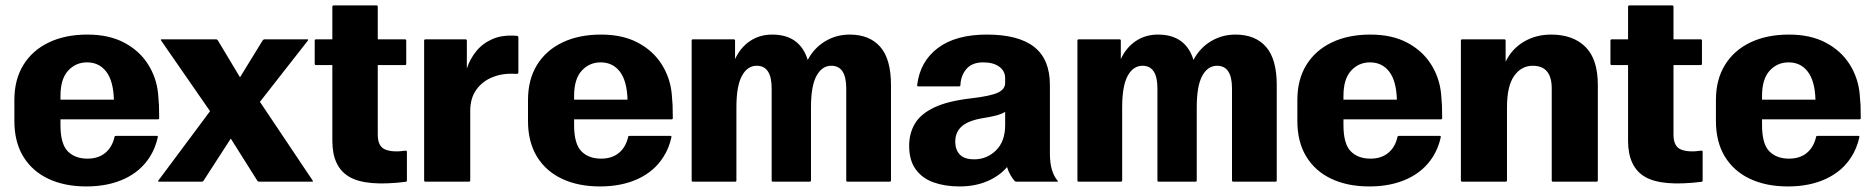

<svg xmlns="http://www.w3.org/2000/svg" viewBox="-20 -670 6906 708"><path d="M562 -164.5Q553 -123.5 532.5 -91.5Q499 -38.5 438.8 -10.5Q378.5 17.5 298.5 17.5Q218.5 17.5 158.8 -10.5Q99 -38.5 66 -92.5Q33 -146.5 33 -224V-301.5Q33 -376.5 66.2 -430.5Q99.5 -484.5 160 -513.5Q220.5 -542.5 302.5 -542.5Q381.5 -542.5 437.5 -513Q493.5 -483.5 525.2 -434Q557 -384.5 563 -324.5Q565.5 -298 566.2 -281.8Q567 -265.5 567 -234Q567 -230 562 -230H203V-209Q203 -139.5 229.8 -112.2Q256.5 -85 302.5 -85Q342.5 -85 368.2 -106.2Q394 -127.5 402.5 -166Q403 -169 408 -169H558Q562.5 -169 562 -164.5ZM301 -440Q259 -440 231 -409.2Q203 -378.5 203 -316.5V-302.5H400Q398 -371.5 371.8 -405.8Q345.5 -440 301 -440Z M723.5 0H566Q561 0 564.5 -5L754.5 -260L574.5 -520Q571 -525 576 -525H776Q781 -525 784 -520L865 -385L948 -520Q951 -525 956 -525H1113.5Q1118.5 -525 1115 -520L938.5 -294.5L1132.5 -5Q1136 0 1131 0H936Q931 0 928 -5L831 -159L731.5 -5Q728.5 0 723.5 0Z M1480.5 -110V-5Q1480.5 0 1475.5 0.5Q1330 18.5 1267.8 -18Q1205.5 -54.5 1205.5 -151V-430H1145.5Q1140.5 -430 1140.5 -435V-520Q1140.5 -525 1145.5 -525H1205.5V-645Q1205.5 -650 1210.5 -650H1368Q1373 -650 1373 -645V-525H1473Q1478 -525 1478 -520V-435Q1478 -430 1473 -430H1373V-173.5Q1373 -129.5 1401 -118.5Q1429 -107.5 1475.5 -114.5Q1480.5 -115 1480.5 -110Z M1549 -525H1696.5Q1701.5 -525 1701.5 -520V-417.5Q1713 -452.5 1736.2 -481.2Q1759.5 -510 1796 -526Q1832.5 -542 1884.5 -538Q1891.5 -537.5 1891.5 -532.5V-402.5Q1891.5 -397 1883 -397.5Q1836.5 -401 1798.2 -386.2Q1760 -371.5 1737 -340Q1714 -308.5 1714 -261.5V-5Q1714 0 1709 0H1549Q1544 0 1544 -5V-520Q1544 -525 1549 -525Z M2456 -164.5Q2447 -123.5 2426.5 -91.5Q2393 -38.5 2332.8 -10.5Q2272.5 17.5 2192.5 17.5Q2112.5 17.5 2052.8 -10.5Q1993 -38.5 1960 -92.5Q1927 -146.5 1927 -224V-301.5Q1927 -376.5 1960.2 -430.5Q1993.5 -484.5 2054 -513.5Q2114.5 -542.5 2196.5 -542.5Q2275.5 -542.5 2331.5 -513Q2387.5 -483.5 2419.2 -434Q2451 -384.5 2457 -324.5Q2459.5 -298 2460.2 -281.8Q2461 -265.5 2461 -234Q2461 -230 2456 -230H2097V-209Q2097 -139.5 2123.8 -112.2Q2150.5 -85 2196.5 -85Q2236.5 -85 2262.2 -106.2Q2288 -127.5 2296.5 -166Q2297 -169 2302 -169H2452Q2456.5 -169 2456 -164.5ZM2195 -440Q2153 -440 2125 -409.2Q2097 -378.5 2097 -316.5V-302.5H2294Q2292 -371.5 2265.8 -405.8Q2239.5 -440 2195 -440Z M2535.5 -525H2685.5Q2690.5 -525 2690.5 -520V-452Q2710 -494.5 2745.5 -518.5Q2781 -542.5 2827.5 -542.5Q2929.5 -542.5 2958.5 -449Q2981.5 -493 3022.8 -517.8Q3064 -542.5 3113 -542.5Q3186.5 -542.5 3226 -497.2Q3265.5 -452 3265.5 -356.5V-5Q3265.5 0 3260.5 0H3105.5Q3100.5 0 3100.5 -5V-344Q3100.5 -427.5 3045.5 -427.5Q3011 -427.5 2990.8 -390.2Q2970.5 -353 2970.5 -274V-5Q2970.5 0 2965.5 0H2830.5Q2825.5 0 2825.5 -5V-344Q2825.5 -427.5 2770.5 -427.5Q2736 -427.5 2715.8 -390.2Q2695.5 -353 2695.5 -274V-5Q2695.5 0 2690.5 0H2535.5Q2530.5 0 2530.5 -5V-520Q2530.5 -525 2535.5 -525Z M3721 -3Q3713 -12.5 3705.8 -25Q3698.5 -37.5 3693.5 -54Q3665.5 -21 3620.5 -1.8Q3575.5 17.5 3518 17.5Q3464.5 17.5 3422.5 2.5Q3380.5 -12.5 3356.5 -45.8Q3332.5 -79 3332.5 -132.5Q3332.5 -178 3353.5 -213.8Q3374.5 -249.5 3424.5 -273.5Q3474.5 -297.5 3562 -307.5Q3631 -315.5 3658.8 -328Q3686.5 -340.5 3686.5 -364V-381.5Q3686.5 -408 3664.8 -424Q3643 -440 3605.5 -440Q3564.5 -440 3543.8 -415.8Q3523 -391.5 3521.5 -356Q3521.5 -351.5 3516.5 -351.5H3366.5Q3361.5 -351.5 3362 -356Q3372.5 -443.5 3438.5 -493Q3504.5 -542.5 3619 -542.5Q3735.5 -542.5 3793.5 -497Q3851.5 -451.5 3851.5 -356.5V-104Q3851.5 -68.5 3859 -43.8Q3866.5 -19 3880 -3.5Q3883 0 3878.5 0H3729Q3724 0 3721 -3ZM3502.5 -147.5Q3502.5 -118 3519.2 -100.2Q3536 -82.5 3572.5 -82.5Q3619 -82.5 3652.8 -115.5Q3686.5 -148.5 3686.5 -209V-257.5Q3673.5 -249.5 3653.5 -244.2Q3633.5 -239 3608 -235Q3551.5 -226 3527 -204.5Q3502.5 -183 3502.5 -147.5Z M3958 -525H4108Q4113 -525 4113 -520V-452Q4132.5 -494.5 4168 -518.5Q4203.5 -542.5 4250 -542.5Q4352 -542.5 4381 -449Q4404 -493 4445.2 -517.8Q4486.5 -542.5 4535.5 -542.5Q4609 -542.5 4648.5 -497.2Q4688 -452 4688 -356.5V-5Q4688 0 4683 0H4528Q4523 0 4523 -5V-344Q4523 -427.5 4468 -427.5Q4433.5 -427.5 4413.2 -390.2Q4393 -353 4393 -274V-5Q4393 0 4388 0H4253Q4248 0 4248 -5V-344Q4248 -427.5 4193 -427.5Q4158.5 -427.5 4138.2 -390.2Q4118 -353 4118 -274V-5Q4118 0 4113 0H3958Q3953 0 3953 -5V-520Q3953 -525 3958 -525Z M5293 -164.5Q5284 -123.5 5263.5 -91.5Q5230 -38.5 5169.8 -10.5Q5109.5 17.5 5029.5 17.5Q4949.5 17.5 4889.8 -10.5Q4830 -38.5 4797 -92.5Q4764 -146.5 4764 -224V-301.5Q4764 -376.5 4797.2 -430.5Q4830.5 -484.5 4891 -513.5Q4951.5 -542.5 5033.5 -542.5Q5112.5 -542.5 5168.5 -513Q5224.5 -483.5 5256.2 -434Q5288 -384.5 5294 -324.5Q5296.5 -298 5297.2 -281.8Q5298 -265.5 5298 -234Q5298 -230 5293 -230H4934V-209Q4934 -139.5 4960.8 -112.2Q4987.5 -85 5033.5 -85Q5073.5 -85 5099.2 -106.2Q5125 -127.5 5133.5 -166Q5134 -169 5139 -169H5289Q5293.5 -169 5293 -164.5ZM5032 -440Q4990 -440 4962 -409.2Q4934 -378.5 4934 -316.5V-302.5H5131Q5129 -371.5 5102.8 -405.8Q5076.5 -440 5032 -440Z M5372 -525H5527Q5532 -525 5532 -520V-442.5Q5554.5 -489.5 5599 -516Q5643.5 -542.5 5699.5 -542.5Q5780.5 -542.5 5826.2 -497.2Q5872 -452 5872 -356.5V-5Q5872 0 5867 0H5707Q5702 0 5702 -5V-344Q5702 -427.5 5632 -427.5Q5590 -427.5 5563.5 -390.2Q5537 -353 5537 -274V-5Q5537 0 5532 0H5372Q5367 0 5367 -5V-520Q5367 -525 5372 -525Z M6258.5 -110V-5Q6258.5 0 6253.5 0.5Q6108 18.5 6045.8 -18Q5983.5 -54.5 5983.5 -151V-430H5923.5Q5918.5 -430 5918.5 -435V-520Q5918.5 -525 5923.5 -525H5983.5V-645Q5983.5 -650 5988.5 -650H6146Q6151 -650 6151 -645V-525H6251Q6256 -525 6256 -520V-435Q6256 -430 6251 -430H6151V-173.5Q6151 -129.5 6179 -118.5Q6207 -107.5 6253.5 -114.5Q6258.5 -115 6258.5 -110Z M6836.5 -164.5Q6827.5 -123.5 6807 -91.5Q6773.5 -38.5 6713.2 -10.5Q6653 17.5 6573 17.5Q6493 17.5 6433.2 -10.5Q6373.5 -38.5 6340.5 -92.5Q6307.5 -146.5 6307.5 -224V-301.5Q6307.5 -376.5 6340.8 -430.5Q6374 -484.5 6434.5 -513.5Q6495 -542.5 6577 -542.5Q6656 -542.5 6712 -513Q6768 -483.5 6799.8 -434Q6831.5 -384.5 6837.5 -324.5Q6840 -298 6840.8 -281.8Q6841.5 -265.5 6841.5 -234Q6841.5 -230 6836.5 -230H6477.5V-209Q6477.5 -139.5 6504.2 -112.2Q6531 -85 6577 -85Q6617 -85 6642.8 -106.2Q6668.5 -127.5 6677 -166Q6677.5 -169 6682.5 -169H6832.5Q6837 -169 6836.5 -164.5ZM6575.5 -440Q6533.5 -440 6505.5 -409.2Q6477.5 -378.5 6477.5 -316.5V-302.5H6674.5Q6672.5 -371.5 6646.2 -405.8Q6620 -440 6575.5 -440Z"/></svg>

Font: MFEK Sans
Style: Bold
Weight: 700
Designer: Owen Earl
Foundry: indestructible type*
Version: Version 0.001; ttfautohint (v1.8.4.7-5d5b)